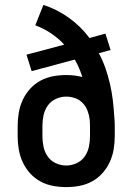

<svg xmlns="http://www.w3.org/2000/svg" viewBox="-20 -755 540 783"><path d="M250 8Q223 8 196 3Q169 -2 145 -15Q121 -28 102.5 -48.5Q84 -69 72.5 -94Q61 -119 56.5 -146Q52 -173 52 -200V-241Q52 -268 56.5 -295Q61 -322 72.5 -347Q84 -372 102.5 -392.5Q121 -413 145 -426Q169 -439 196 -444Q223 -449 250 -449Q267 -449 283.5 -447Q300 -445 316 -441Q310 -459 302.5 -477Q295 -495 285 -512L109 -465L88 -532L242 -573Q218 -599 188 -619Q158 -639 124 -652L157 -735Q213 -717 261.5 -682Q310 -647 345 -600L410 -618L431 -551L383 -538Q399 -509 410 -477Q421 -445 428.5 -412.5Q436 -380 440 -347Q444 -314 446 -280Q447 -270 447.5 -260.5Q448 -251 448 -241V-200Q448 -173 443.5 -146Q439 -119 427.5 -94Q416 -69 397.5 -48.5Q379 -28 355 -15Q331 -2 304 3Q277 8 250 8ZM250 -80Q272 -80 292.5 -89.5Q313 -99 325.5 -117Q338 -135 342.5 -156.5Q347 -178 347 -200V-221Q347 -232 347 -243Q347 -254 346 -266Q344 -284 337.5 -302Q331 -320 318 -334Q305 -348 287 -354.5Q269 -361 250 -361Q228 -361 207.5 -351.5Q187 -342 174.5 -324Q162 -306 157.5 -284.5Q153 -263 153 -241V-200Q153 -178 157.5 -156.5Q162 -135 174.5 -117Q187 -99 207.5 -89.5Q228 -80 250 -80Z"/></svg>

Font: Iosevka SS04 Semibold
Style: Regular
Weight: 600
Monospace: yes
Designer: Belleve Invis
Foundry: Belleve Invis
Version: Version 19.0.0; ttfautohint (v1.8.4)